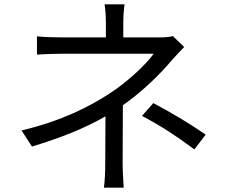

<svg xmlns="http://www.w3.org/2000/svg" viewBox="-20 -821 1040 883"><path d="M775 -655C758 -650 735 -649 712 -649H547V-713C547 -741 549 -779 553 -801H461C465 -779 467 -741 467 -713V-649H271C237 -649 181 -650 150 -654V-570C180 -572 237 -574 272 -574H687C653 -527 573 -449 484 -391C393 -332 268 -266 79 -221L127 -147C262 -188 372 -232 465 -286C465 -218 464 -126 464 -68C464 -33 462 13 458 42H549C547 11 544 -33 544 -68C544 -135 545 -255 545 -337C637 -401 721 -485 771 -545C787 -563 809 -586 827 -605ZM633 -288C727 -238 787 -198 874 -134L926 -202C833 -265 779 -296 685 -347Z"/></svg>

Font: Noto Sans CJK TC Regular
Style: Regular
Weight: 400
Designer: Ryoko NISHIZUKA (kana & ideographs); Paul D. Hunt (Latin, Greek & Cyrillic); Wenlong ZHANG (bopomofo); Sandoll Communica
Foundry: Adobe Systems Incorporated
Version: Version 1.001;PS 1.001;hotconv 1.0.78;makeotf.lib2.5.61930